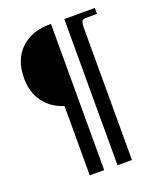

<svg xmlns="http://www.w3.org/2000/svg" viewBox="-145 -752 819 975"><g transform="rotate(-20 264.5 -265.0)"><path d="M170 130V-245Q103 -265 64 -318Q25 -371 25 -446Q25 -548 84.5 -604Q144 -660 239 -660H248V130ZM320 130V-660H485V-628H427Q406 -628 402 -616.5Q398 -605 398 -584V130Z"/></g></svg>

Font: Frank Ruhl Libre Medium
Style: Regular
Weight: 500
Designer: Yanek Iontef
Foundry: Fontef
Version: Version 6.004